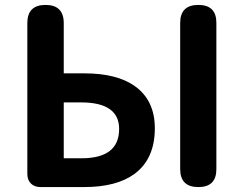

<svg xmlns="http://www.w3.org/2000/svg" viewBox="-20 -760 990 780"><path d="M145 0Q120 0 105.5 -14.5Q91 -29 91 -54V-666Q91 -740 165 -740Q239 -740 239 -666V-462H323Q455 -462 528 -410Q609 -352 609 -239Q609 -115 527 -54Q454 0 321 0H206ZM786 0Q712 0 712 -73V-667Q712 -740 786 -740Q859 -740 859 -667V-370V-73Q859 0 786 0ZM239 -117H311Q464 -117 464 -236Q464 -344 309 -344H239V-230Z"/></svg>

Font: GenSenRounded JP B
Style: Regular
Weight: 700
Version: Version 1.501;PS 1;hotconv 16.6.51;makeotf.lib2.5.65220